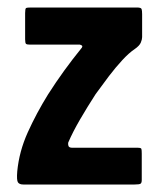

<svg xmlns="http://www.w3.org/2000/svg" viewBox="-20 -492 425 512"><path d="M26 -35Q31 -88 54 -139Q77 -190 108 -240Q129 -273 151.5 -304Q174 -335 196 -362Q199 -365 199.5 -368Q200 -371 193 -373H60Q52 -373 49.5 -375Q47 -377 47 -387V-457Q47 -469 49.5 -470.5Q52 -472 63 -472H345Q356 -472 357.5 -468Q359 -464 359 -454V-393Q359 -387 355.5 -378.5Q352 -370 339 -361Q324 -351 306 -331.5Q288 -312 270.5 -289Q253 -266 235 -241Q213 -207 193.5 -173.5Q174 -140 162 -112Q161 -108 162.5 -103Q164 -98 173 -98H347Q356 -98 357 -95Q358 -92 358 -82V-12Q358 -4 354.5 -2Q351 0 339 0H42Q32 0 28 -5.5Q24 -11 26 -35Z"/></svg>

Font: Glory
Style: Bold
Weight: 700
Designer: Robert Leuschke
Foundry: Robert Leuschke
Version: Version 1.011